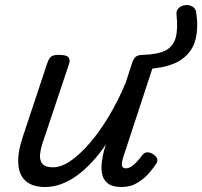

<svg xmlns="http://www.w3.org/2000/svg" viewBox="-20 -735 811 770"><path d="M161 15Q112 15 84.5 -8Q57 -31 53.5 -75.5Q50 -120 70 -182L170 -483Q177 -503 186.5 -509Q196 -515 215 -515Q246 -515 254.5 -505.5Q263 -496 256 -476L152 -165Q142 -136 140.5 -113Q139 -90 151 -77Q163 -64 192 -64Q225 -64 262 -89Q299 -114 338.5 -159.5Q378 -205 415.5 -267Q453 -329 484 -403L510 -483Q517 -503 526.5 -509Q536 -515 555 -515Q614 -517 644.5 -533Q675 -549 684.5 -583.5Q694 -618 688 -676Q686 -693 697 -703Q708 -713 723.5 -714.5Q739 -716 752 -708.5Q765 -701 767 -685Q776 -624 764 -576.5Q752 -529 711 -498.5Q670 -468 591 -460L475 -107Q470 -91 469 -80.5Q468 -70 472 -65Q476 -60 485 -60Q496 -60 506.5 -67Q517 -74 528 -85.5Q539 -97 550 -112Q558 -123 569 -124Q580 -125 594 -117Q608 -107 610.5 -97.5Q613 -88 607 -79Q596 -62 577 -40Q558 -18 530.5 -1.5Q503 15 468 15Q431 15 413 1Q395 -13 390 -35Q385 -57 388 -82Q391 -107 397 -131L405 -156Q377 -115 347 -83Q317 -51 286 -29Q255 -7 223.5 4Q192 15 161 15Z"/></svg>

Font: Playwrite AU VIC
Style: Regular
Weight: 400
Designer: Veronika Burian, José Scaglione
Foundry: TypeTogether
Version: Version 1.002